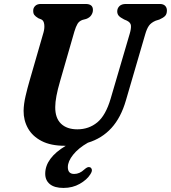

<svg xmlns="http://www.w3.org/2000/svg" viewBox="-20 -720 862 968"><path d="M538 -223 634 -550Q641.5 -575 640.2 -590.8Q639 -606.5 619.5 -616L605.5 -622Q586 -632 578.5 -640.8Q571 -649.5 571 -663.5Q571.5 -679 582.5 -689.5Q593.5 -700 615 -700H785.5Q803.5 -700 812.5 -690.8Q821.5 -681.5 821.5 -667.5Q821.5 -649 812.2 -639.5Q803 -630 783.5 -621.5L764.5 -615.5Q741.5 -605.5 730.8 -590.2Q720 -575 711.5 -545L615 -214.5Q590 -127.5 542 -74.8Q494 -22 423 -0.5Q375.5 26.5 348.8 60Q322 93.5 322 122.5Q322 157 354 157Q381.5 157 405 134.5Q413 127.5 419.5 124.2Q426 121 433 123Q440 125 442.8 134.2Q445.5 143.5 435 159.5Q418.5 186 382.2 206.8Q346 227.5 300 227.5Q254.5 227.5 231.2 208.2Q208 189 208 156Q208 77 311.5 15Q309.5 15 307.5 15Q236 15 189.8 -9Q143.5 -33 121 -73.2Q98.5 -113.5 99 -161.5Q99.5 -195.5 109 -236.2Q118.5 -277 128.5 -311L199.5 -557Q205.5 -578.5 203 -597.5Q200.5 -616.5 188.5 -622L173.5 -628Q158.5 -637 152.8 -645Q147 -653 147.5 -667Q147.5 -680.5 157.5 -690.2Q167.5 -700 185.5 -700H411.5Q449 -700 448.5 -669.5Q448.5 -656 440.2 -643.5Q432 -631 414.5 -624.5L395.5 -619.5Q379 -613.5 370.8 -599.8Q362.5 -586 355 -561L283 -311Q258.5 -227.5 258.5 -180.5Q258 -125 287.5 -96.5Q317 -68 370 -68Q428 -68 470.5 -103Q513 -138 538 -223Z"/></svg>

Font: Fraunces 9pt SuperSoft SemiBold
Style: Italic
Weight: 600
Italic angle: -16°
Version: Version 1.000;[0bf87f6ff]